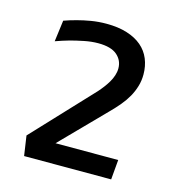

<svg xmlns="http://www.w3.org/2000/svg" viewBox="-80 -552 572 621"><g transform="rotate(15 206.0 -241.0)"><path d="M202.1 -482.4Q241.7 -482.4 271.2 -473.1Q300.8 -463.9 320.6 -447Q340.3 -430.2 350.1 -406.5Q359.9 -382.8 359.9 -354.5Q359.9 -333.5 354.2 -314.7Q348.6 -295.9 338.9 -278.6Q329.1 -261.2 315.2 -244.6Q301.3 -228 285.2 -211.9L142.6 -66.4H352.5L346.7 0H55.2L45.4 -66.4L231.4 -264.6Q239.3 -273.4 247.3 -283.9Q255.4 -294.4 262 -305.7Q268.6 -316.9 272.5 -328.9Q276.4 -340.8 276.4 -352.5Q276.4 -379.4 256.1 -397Q235.8 -414.6 192.9 -414.6Q170.4 -414.6 146.2 -409.7Q122.1 -404.8 101.6 -399.4Q77.6 -392.6 54.7 -384.3L64 -455.6Q84 -462.9 106.9 -468.8Q126.5 -474.1 151.1 -478.3Q175.8 -482.4 202.1 -482.4Z"/></g></svg>

Font: Mako
Style: Regular
Weight: 400
Designer: vernon adams
Foundry: vernon adams
Version: Version 1.000